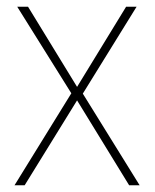

<svg xmlns="http://www.w3.org/2000/svg" viewBox="-20 -548 459 568"><path d="M191 -272 23 0H53L208 -251L362 0H393L225 -271L384 -528H353L208 -291L63 -528H31Z"/></svg>

Font: Noto Sans Gurmukhi SemiCondensed Thin
Style: Regular
Weight: 100
Width: 4
Designer: Jelle Bosma - Monotype Design Team
Foundry: Monotype Imaging Inc.
Version: Version 2.004